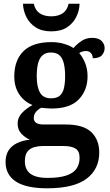

<svg xmlns="http://www.w3.org/2000/svg" viewBox="-20 -775 592 1035"><path d="M234 240Q121 240 65.5 203.5Q10 167 10 98Q10 61 26 36Q42 11 72 -3.5Q102 -18 141 -22Q117 -32 96 -53.5Q75 -75 75 -109Q75 -140 96.5 -164Q118 -188 155 -209Q111 -226 84 -266Q57 -306 57 -363Q57 -450 106.5 -499Q156 -548 258 -548Q294 -548 325.5 -538.5Q357 -529 376 -516Q397 -540 421.5 -555.5Q446 -571 477 -571Q511 -571 527.5 -554.5Q544 -538 544 -516Q544 -495 530 -478Q516 -461 480 -461Q480 -478 470 -489Q460 -500 444 -500Q434 -500 424 -497Q414 -494 407 -489Q426 -467 439 -435Q452 -403 452 -364Q452 -289 405 -239.5Q358 -190 258 -190Q247 -190 229.5 -191.5Q212 -193 202 -194Q186 -186 174 -172Q162 -158 162 -138Q162 -122 174.5 -113Q187 -104 215 -104H333Q429 -104 472 -63Q515 -22 515 47Q515 137 446.5 188.5Q378 240 234 240ZM236 184Q300 184 338 171Q376 158 392.5 134Q409 110 409 76Q409 39 386.5 25.5Q364 12 320 12H211Q188 12 165.5 18Q143 24 128.5 41.5Q114 59 114 95Q114 123 126.5 143Q139 163 166 173.5Q193 184 236 184ZM255 -245Q285 -245 301.5 -258.5Q318 -272 324.5 -299Q331 -326 331 -365Q331 -405 324 -433.5Q317 -462 300.5 -477Q284 -492 254 -492Q226 -492 209 -476.5Q192 -461 185 -432.5Q178 -404 178 -364Q178 -307 195.5 -276Q213 -245 255 -245ZM256 -606Q206 -606 172.5 -627.5Q139 -649 122 -683.5Q105 -718 104 -755H162Q170 -719 194.5 -703Q219 -687 256 -687Q293 -687 317.5 -703Q342 -719 350 -755H409Q408 -718 391 -683.5Q374 -649 341 -627.5Q308 -606 256 -606Z"/></svg>

Font: Noto Serif Gujarati SemiBold
Style: Regular
Weight: 600
Version: Version 2.102